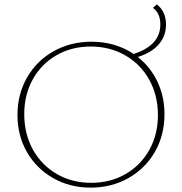

<svg xmlns="http://www.w3.org/2000/svg" viewBox="-20 -854 833 879"><path d="M733 -331Q733 -235 689 -158.5Q645 -82 567.5 -38.5Q490 5 395 5Q300 5 223.5 -38.5Q147 -82 103.5 -157.5Q60 -233 60 -327Q60 -423 104 -499.5Q148 -576 225.5 -619.5Q303 -663 399 -663Q508 -663 592 -607Q714 -646 714 -742Q714 -794 680 -818L698 -834Q740 -801 740 -742Q740 -689 707 -651Q674 -613 611 -593Q669 -547 701 -479.5Q733 -412 733 -331ZM703 -327Q703 -417 663.5 -488.5Q624 -560 553.5 -600.5Q483 -641 395 -641Q308 -641 238.5 -601Q169 -561 130 -490.5Q91 -420 91 -331Q91 -241 130.5 -169.5Q170 -98 240 -57.5Q310 -17 398 -17Q485 -17 554.5 -57Q624 -97 663.5 -167.5Q703 -238 703 -327Z"/></svg>

Font: Ysabeau SC Extralight
Style: Regular
Weight: 200
Designer: Christian Thalmann (Catharsis Fonts)
Version: Version 0.003